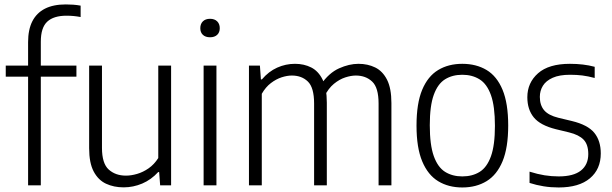

<svg xmlns="http://www.w3.org/2000/svg" viewBox="-20 -838 2768 868"><path d="M107 0V-647.5Q107 -704 126.2 -741.8Q145.5 -779.5 183.2 -798.8Q221 -818 277.5 -818Q293 -818 310.8 -816.8Q328.5 -815.5 344.5 -812.5V-761Q328.5 -764 313.2 -765.5Q298 -767 280.5 -767Q222.5 -767 193.5 -740Q164.5 -713 164.5 -649.5V0ZM6 -491.5V-541.5H325.5V-491.5Z M539 9Q494.5 9 459.2 -7.5Q424 -24 403.5 -62.8Q383 -101.5 383 -168V-541.5H441V-169.5Q441 -99 471.5 -71.5Q502 -44 549.5 -44Q573 -44 599.8 -51.8Q626.5 -59.5 651.8 -77Q677 -94.5 695.5 -123.5V-541.5H753.5V0H704L699.5 -60H695Q663.5 -25.5 623 -8.2Q582.5 9 539 9Z M900.5 0V-541.5H958.5V0ZM929.5 -669.5Q909 -669.5 897.2 -680.5Q885.5 -691.5 885.5 -710.5Q885.5 -730 897.2 -741.5Q909 -753 929.5 -753Q950 -753 961.8 -741.5Q973.5 -730 973.5 -710.5Q973.5 -691.5 961.8 -680.5Q950 -669.5 929.5 -669.5Z M1105.5 0V-541.5H1155L1159.5 -479H1164Q1194.5 -515 1233 -532.2Q1271.5 -549.5 1313.5 -549.5Q1354.5 -549.5 1387 -533Q1419.5 -516.5 1438.5 -478Q1457.5 -439.5 1457.5 -373.5V0H1400V-370Q1400 -442 1372 -469.2Q1344 -496.5 1299.5 -496.5Q1278 -496.5 1253.2 -488.5Q1228.5 -480.5 1204.8 -462.5Q1181 -444.5 1163.5 -414V0ZM1691.5 0V-370Q1691.5 -442 1662.5 -469.2Q1633.5 -496.5 1588.5 -496.5Q1567 -496.5 1540.8 -488Q1514.5 -479.5 1489.5 -459Q1464.5 -438.5 1446.5 -402L1430 -455Q1467 -508.5 1512.8 -529Q1558.5 -549.5 1600.5 -549.5Q1642.5 -549.5 1676.2 -533Q1710 -516.5 1729.8 -477.5Q1749.5 -438.5 1749.5 -372V0Z M2070 9.5Q2007.5 9.5 1961 -18.8Q1914.5 -47 1888.8 -108.5Q1863 -170 1863 -270.5Q1863 -370.5 1888.5 -431.8Q1914 -493 1960.5 -521.2Q2007 -549.5 2070 -549.5Q2133 -549.5 2179.8 -521.5Q2226.5 -493.5 2252 -432Q2277.5 -370.5 2277.5 -270.5Q2277.5 -170.5 2252 -109Q2226.5 -47.5 2179.8 -19Q2133 9.5 2070 9.5ZM2070 -40.5Q2115.5 -40.5 2148.5 -61Q2181.5 -81.5 2199.5 -131.5Q2217.5 -181.5 2217.5 -269Q2217.5 -357.5 2199.5 -408Q2181.5 -458.5 2148.2 -479.2Q2115 -500 2070 -500Q2025 -500 1992 -479.5Q1959 -459 1941 -409.2Q1923 -359.5 1923 -272Q1923 -183 1941 -132.5Q1959 -82 1992 -61.2Q2025 -40.5 2070 -40.5Z M2505.5 9.5Q2470 9.5 2437.5 4.2Q2405 -1 2374 -11V-62Q2410.5 -50.5 2442 -45.5Q2473.5 -40.5 2505.5 -40.5Q2573 -40.5 2606.2 -67Q2639.5 -93.5 2639.5 -141.5Q2639.5 -184.5 2618.5 -206.5Q2597.5 -228.5 2552.5 -239.5L2492.5 -254Q2422.5 -271.5 2393.2 -307.2Q2364 -343 2364 -398.5Q2364 -464 2412.5 -506.8Q2461 -549.5 2556.5 -549.5Q2588 -549.5 2615.2 -546.2Q2642.5 -543 2668.5 -536V-485.5Q2638.5 -493.5 2612.8 -496.8Q2587 -500 2557.5 -500Q2509 -500 2478.8 -486.5Q2448.5 -473 2434.5 -450.5Q2420.5 -428 2420.5 -400Q2420.5 -362.5 2440 -339.5Q2459.5 -316.5 2504.5 -305.5L2565 -291Q2637.5 -273.5 2666.8 -237.5Q2696 -201.5 2696 -144.5Q2696 -73 2646.8 -31.8Q2597.5 9.5 2505.5 9.5Z"/></svg>

Font: Encode Sans SemiCondensed Light
Style: Regular
Weight: 300
Width: 4
Designer: Multiple Designers
Foundry: Impallari Type
Version: Version 3.002